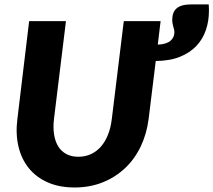

<svg xmlns="http://www.w3.org/2000/svg" viewBox="-20 -822 945 850"><path d="M904 -802.5Q904.5 -797.5 904.8 -788.2Q905 -779 905 -773.5Q905 -729 891.5 -689Q878 -649 849.5 -618.8Q821 -588.5 776.5 -570.5Q732 -552.5 669.5 -552L638 -295.5Q629.5 -229 602.8 -173.2Q576 -117.5 533.2 -77.2Q490.5 -37 434 -14.5Q377.5 8 310 8Q242.5 8 191.5 -14.5Q140.5 -37 107.8 -77.2Q75 -117.5 61.8 -173.2Q48.5 -229 57 -295.5L109 -728.5H272L219 -295.5Q214.5 -257 219.5 -226Q224.5 -195 238.2 -173.2Q252 -151.5 274.2 -139.8Q296.5 -128 327 -128Q357.5 -128 382.8 -139.8Q408 -151.5 427 -173.2Q446 -195 458.2 -226Q470.5 -257 475 -295.5L528 -728.5H691L678.5 -624.5Q698 -625 712 -629.5Q726 -634 734.8 -641.5Q743.5 -649 747.8 -658.8Q752 -668.5 752 -679Q752 -685.5 750.5 -691.5Q749 -697.5 747.2 -704Q745.5 -710.5 744 -718Q742.5 -725.5 742.5 -734.5Q742.5 -768.5 762.5 -785.5Q782.5 -802.5 827 -802.5Z"/></svg>

Font: Lato ExtraBold
Style: Italic
Weight: 800
Italic angle: -7°
Designer: Lukasz Dziedzic with Adam Twardoch and Botio Nikoltchev
Foundry: tyPoland Lukasz Dziedzic
Version: Version 2.015; 2015-08-06; http://www.latofonts.com/